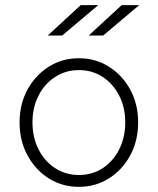

<svg xmlns="http://www.w3.org/2000/svg" viewBox="-20 -715 612 745"><path d="M286 10Q221 10 169 -23Q117 -56 86.5 -112.5Q56 -169 56 -240Q56 -311 86.5 -367Q117 -423 169 -456Q221 -489 286 -489Q351 -489 403 -456Q455 -423 485.5 -367Q516 -311 516 -240Q516 -169 485.5 -112.5Q455 -56 403 -23Q351 10 286 10ZM286 -36Q338 -36 378.5 -62.5Q419 -89 442.5 -135.5Q466 -182 466 -240Q466 -298 442.5 -344Q419 -390 378.5 -416.5Q338 -443 286 -443Q235 -443 194 -416.5Q153 -390 129.5 -344Q106 -298 106 -240Q106 -182 129.5 -135.5Q153 -89 194 -62.5Q235 -36 286 -36ZM165 -577 293 -695H361L221 -577ZM324 -577 452 -695H520L380 -577Z"/></svg>

Font: Red Hat Text Light
Style: Regular
Weight: 300
Designer: Pentagram, MCKL
Foundry: Pentagram, MCKL
Version: Version 1.023; ttfautohint (v1.8.3)